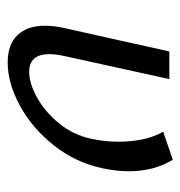

<svg xmlns="http://www.w3.org/2000/svg" viewBox="-5 -460 470 500"><g transform="rotate(90 230.0 -210.0)"><path d="M126 -143Q121 -120 121 -104Q121 -51 167 -51Q197 -51 234 -71.5Q271 -92 301 -128.5Q331 -165 341 -211Q349 -246 349 -284Q349 -354 323 -400L396 -425Q426 -376 426 -310Q426 -278 418 -241Q403 -171 358 -114.5Q313 -58 254.5 -26.5Q196 5 143 5Q96 5 71.5 -20.5Q47 -46 47 -92Q47 -115 53 -142L114 -416H186Z"/></g></svg>

Font: Ysabeau Medium
Style: Italic
Weight: 500
Italic angle: -12°
Designer: Christian Thalmann (Catharsis Fonts)
Version: Version 0.003